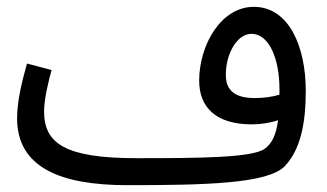

<svg xmlns="http://www.w3.org/2000/svg" viewBox="-20 -521 957 562"><path d="M353 21C578 21 765 17 814 -35C858 -82 875 -155 875 -255C875 -386 825 -501 723 -501C626 -501 563 -388 563 -285C563 -207 612 -157 717 -157C742 -157 770 -161 794 -169C788 -127 777 -101 754 -85C716 -59 561 -58 379 -58C169 -58 109 -102 109 -195C109 -232 123 -287 131 -316L59 -335C45 -285 30 -226 30 -175C30 -31 156 21 353 21ZM641 -302C641 -364 674 -422 716 -422C769 -422 798 -346 798 -261C798 -255 798 -250 798 -244C776 -237 750 -234 726 -234C669 -234 641 -255 641 -302Z"/></svg>

Font: Noto Sans Arabic UI SmCn
Style: Regular
Weight: 400
Width: 4
Designer: Monotype Design Team, Nadine Chahine and Nizar Qandah
Foundry: Monotype Imaging Inc.
Version: Version 2.010